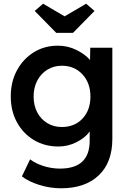

<svg xmlns="http://www.w3.org/2000/svg" viewBox="-20 -784 696 1034"><path d="M309 230Q250 230 192 212Q134 194 98 166L142 74Q172 97 215.5 110.5Q259 124 303 124Q463 124 463 -26V-76Q439 -42 392.5 -18.5Q346 5 295 5Q221 5 163 -29.5Q105 -64 71.5 -125Q38 -186 38 -265Q38 -344 71.5 -405.5Q105 -467 162 -502.5Q219 -538 292 -538Q345 -538 391.5 -515Q438 -492 465 -461L466 -527H585V-36Q585 91 511.5 160.5Q438 230 309 230ZM313 -100Q382 -100 424.5 -145.5Q467 -191 467 -264Q467 -337 424 -383.5Q381 -430 313 -430Q269 -430 234.5 -408.5Q200 -387 180.5 -349.5Q161 -312 161 -264Q161 -216 180.5 -179Q200 -142 234.5 -121Q269 -100 313 -100ZM283 -607 167 -725 212 -764 328 -696 444 -764 489 -725 373 -607Z"/></svg>

Font: Readex Pro Medium
Style: Regular
Weight: 500
Designer: Bonnie Shaver-Troup, Thomas Jockin
Foundry: Lexend
Version: Version 1.204; ttfautohint (v1.8.4.7-5d5b)